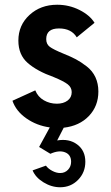

<svg xmlns="http://www.w3.org/2000/svg" viewBox="-20 -530 469 810"><path d="M395 -143.8Q395 -82.5 355 -40.6Q315 1.2 248.8 8.8L221.2 62.5Q271.2 53.8 305.6 79.4Q340 105 340 152.5Q340 197.5 309.4 228.8Q278.8 260 233.8 260Q197.5 260 163.8 239.4Q130 218.8 117.5 188.8L173.8 168.8Q182.5 181.2 200 190.6Q217.5 200 233.8 200Q253.8 200 266.9 186.2Q280 172.5 280 152.5Q280 122.5 254.4 112.5Q228.8 102.5 192.5 118.8L145 90L190 7.5Q135 0 91.2 -30.6Q47.5 -61.2 32.5 -105L128.8 -148.8Q140 -121.2 165 -106.9Q190 -92.5 220 -92.5Q247.5 -92.5 265 -105.6Q282.5 -118.8 282.5 -141.2Q282.5 -161.2 265.6 -174.4Q248.8 -187.5 206.2 -205Q136.2 -230 96.9 -264.4Q57.5 -298.8 57.5 -358.8Q57.5 -423.8 104.4 -466.9Q151.2 -510 221.2 -510Q271.2 -510 315 -488.1Q358.8 -466.2 378.8 -433.8L303.8 -372.5Q281.2 -410 228.8 -410Q175 -410 175 -365Q175 -343.8 190 -332.5Q205 -321.2 247.5 -303.8Q278.8 -291.2 300 -280Q321.2 -268.8 345.6 -250Q370 -231.2 382.5 -204.4Q395 -177.5 395 -143.8Z"/></svg>

Font: Now Alt Medium
Style: Regular
Weight: 500
Designer: Alfredo Marco Pradil
Foundry: Alfredo Marco Pradil
Version: Version 1.002;PS 001.002;hotconv 1.0.88;makeotf.lib2.5.64775